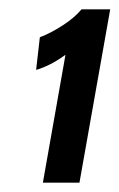

<svg xmlns="http://www.w3.org/2000/svg" viewBox="-20 -778 256 412"><path d="M72 -386 120.5 -660.5Q103.5 -648 87.5 -640Q71.5 -632 57.5 -628L65.5 -698Q89 -707 114.5 -723.5Q140 -740 155 -758H216.5L150.5 -386Z"/></svg>

Font: Cabin Condensed Medium
Style: Italic
Weight: 500
Width: 3
Italic angle: -10°
Designer: Pablo Impallari
Foundry: Pablo Impallari. http://www.impallari.com Igino Marini. http://www.ikern.com
Version: Version 3.001; ttfautohint (v1.8.3)